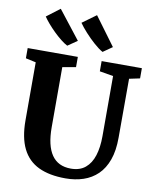

<svg xmlns="http://www.w3.org/2000/svg" viewBox="-107 -1097 953 1184"><g transform="rotate(10 370.0 -504.5)"><path d="M385.5 8Q284.5 8 216.8 -24.2Q149 -56.5 115 -125.2Q81 -194 81 -302.5V-665L17 -679V-743H331V-679L247.5 -664V-288Q247.5 -230 257.5 -187Q267.5 -144 287.5 -115Q307.5 -86 337.5 -71.5Q367.5 -57 408 -57Q463.5 -57 498.2 -86Q533 -115 549.2 -166.5Q565.5 -218 565.5 -287.5V-664.5L480 -679V-743H732V-679L665.5 -665L665 -296Q665 -214.5 644.2 -156.8Q623.5 -99 585.8 -62.5Q548 -26 497 -9Q446 8 385.5 8ZM254 -800Q235.5 -809.5 212.8 -827.5Q190 -845.5 166.8 -868.2Q143.5 -891 124.2 -913.5Q105 -936 93 -954L176 -1017L314 -840.5L255 -800ZM475 -800Q450.5 -813.5 419.8 -840.8Q389 -868 361 -899Q333 -930 316.5 -954L403 -1017L533.5 -840L476 -800Z"/></g></svg>

Font: Merriweather 24pt ExtraBold
Style: Regular
Weight: 800
Version: Version 2.100